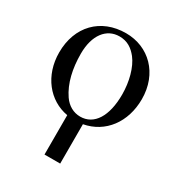

<svg xmlns="http://www.w3.org/2000/svg" viewBox="-163 -567 826 891"><g transform="rotate(30 250.0 -121.5)"><path d="M207 217H291V6C400 -14 470 -108 470 -231C470 -369 376 -460 254 -460C119 -460 29 -367 29 -228C29 -104 104 -12 207 6ZM380 -204C380 -88 336 -18 262 -18C226 -18 194 -36 172 -68C135 -122 119 -194 119 -273C119 -373 166 -432 235 -432C278 -432 306 -412 330 -382C362 -341 380 -272 380 -204Z"/></g></svg>

Font: STIX Math
Style: Regular
Weight: 400
Designer: MicroPress Inc., with final additions and corrections provided by Coen Hoffman, Elsevier (retired)
Version: Version 1.1.0